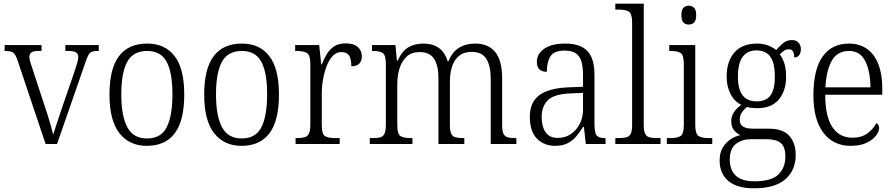

<svg xmlns="http://www.w3.org/2000/svg" viewBox="-20 -780 4847 1040"><path d="M75 -453Q64 -486 51.5 -495Q39 -504 5 -504V-536H205V-504H189Q161 -504 150 -496Q139 -488 139 -471Q139 -460 144.5 -442Q150 -424 156 -407L220 -212Q229 -186 238.5 -155.5Q248 -125 256 -97Q264 -69 268 -51Q274 -71 288 -112.5Q302 -154 320 -208L380 -382Q391 -415 397.5 -436.5Q404 -458 404 -471Q404 -488 392 -496Q380 -504 351 -504H334V-536H515V-504H508Q488 -504 477 -499.5Q466 -495 458.5 -481.5Q451 -468 442 -440L289 0H227Z M775 10Q681 10 627 -58.5Q573 -127 573 -268Q573 -408 624.5 -476Q676 -544 778 -544Q873 -544 925.5 -476.5Q978 -409 978 -268Q978 -126 926.5 -58Q875 10 775 10ZM776 -30Q853 -30 883.5 -92Q914 -154 914 -268Q914 -387 882.5 -445.5Q851 -504 777 -504Q701 -504 669 -445Q637 -386 637 -268Q637 -152 669.5 -91Q702 -30 776 -30Z M1288 10Q1194 10 1140 -58.5Q1086 -127 1086 -268Q1086 -408 1137.5 -476Q1189 -544 1291 -544Q1386 -544 1438.5 -476.5Q1491 -409 1491 -268Q1491 -126 1439.5 -58Q1388 10 1288 10ZM1289 -30Q1366 -30 1396.5 -92Q1427 -154 1427 -268Q1427 -387 1395.5 -445.5Q1364 -504 1290 -504Q1214 -504 1182 -445Q1150 -386 1150 -268Q1150 -152 1182.5 -91Q1215 -30 1289 -30Z M1581 0V-32H1589Q1614 -32 1630 -36.5Q1646 -41 1653.5 -56.5Q1661 -72 1661 -106V-433Q1661 -481 1643.5 -492.5Q1626 -504 1586 -504H1579V-536H1709L1720 -431H1723Q1734 -460 1749.5 -486Q1765 -512 1789.5 -528.5Q1814 -545 1852 -545Q1896 -545 1918 -525.5Q1940 -506 1940 -475Q1940 -451 1926.5 -436Q1913 -421 1883 -421Q1883 -461 1871 -479.5Q1859 -498 1829 -498Q1803 -498 1783 -477.5Q1763 -457 1750 -423.5Q1737 -390 1730 -351Q1723 -312 1723 -275V-103Q1723 -54 1740 -43Q1757 -32 1795 -32H1820V0Z M1983 0V-32H1998Q2025 -32 2040.5 -36.5Q2056 -41 2063 -56.5Q2070 -72 2070 -105V-432Q2070 -480 2054 -492Q2038 -504 2001 -504H1995V-536H2122L2130 -451H2134Q2157 -503 2191.5 -523.5Q2226 -544 2273 -544Q2376 -544 2405 -448H2409Q2430 -499 2466.5 -521.5Q2503 -544 2554 -544Q2625 -544 2662.5 -498Q2700 -452 2700 -355V-104Q2700 -71 2707 -56Q2714 -41 2729.5 -36.5Q2745 -32 2772 -32H2777V0H2638V-354Q2638 -423 2614.5 -461Q2591 -499 2535 -499Q2492 -499 2466 -477Q2440 -455 2428.5 -419Q2417 -383 2417 -341V-105Q2417 -72 2424 -56.5Q2431 -41 2446.5 -36.5Q2462 -32 2488 -32H2495V0H2355V-354Q2355 -424 2331.5 -461Q2308 -498 2252 -498Q2210 -498 2183.5 -474Q2157 -450 2144.5 -411Q2132 -372 2132 -326V-103Q2132 -54 2149 -43Q2166 -32 2207 -32H2214V0Z M2987 10Q2928 10 2889 -28.5Q2850 -67 2850 -148Q2850 -227 2902 -265Q2954 -303 3061 -307L3138 -310V-372Q3138 -413 3130.5 -443Q3123 -473 3101.5 -489.5Q3080 -506 3039 -506Q2981 -506 2961.5 -475Q2942 -444 2942 -391Q2888 -391 2888 -445Q2888 -488 2928 -516Q2968 -544 3041 -544Q3123 -544 3161.5 -504Q3200 -464 3200 -375V-111Q3200 -62 3211.5 -47Q3223 -32 3256 -32H3260V0H3153L3143 -92H3138Q3122 -66 3102.5 -42.5Q3083 -19 3055.5 -4.5Q3028 10 2987 10ZM3002 -33Q3042 -33 3072.5 -54Q3103 -75 3120.5 -109.5Q3138 -144 3138 -185V-277L3071 -274Q2983 -271 2948.5 -238Q2914 -205 2914 -145Q2914 -95 2935 -64Q2956 -33 3002 -33Z M3313 0V-32H3329Q3357 -32 3373.5 -36.5Q3390 -41 3397 -56.5Q3404 -72 3404 -105V-656Q3404 -705 3387 -716.5Q3370 -728 3333 -728H3313V-760H3467V-105Q3467 -72 3474 -56.5Q3481 -41 3497.5 -36.5Q3514 -32 3543 -32H3558V0Z M3711 -647Q3693 -647 3682 -658Q3671 -669 3671 -698Q3671 -727 3682 -738Q3693 -749 3711 -749Q3728 -749 3739.5 -738Q3751 -727 3751 -698Q3751 -669 3739.5 -658Q3728 -647 3711 -647ZM3592 0V-32H3610Q3650 -32 3667 -43.5Q3684 -55 3684 -103V-431Q3684 -480 3668 -492Q3652 -504 3614 -504H3605V-536H3746V-105Q3746 -56 3763 -44Q3780 -32 3820 -32H3838V0Z M4064 240Q3971 240 3924.5 199.5Q3878 159 3878 89Q3878 48 3894.5 20Q3911 -8 3936.5 -25Q3962 -42 3990 -48Q3971 -57 3956 -74.5Q3941 -92 3941 -123Q3941 -152 3957 -174.5Q3973 -197 3995 -212Q3956 -232 3936 -273Q3916 -314 3916 -364Q3916 -448 3958 -496Q4000 -544 4081 -544Q4114 -544 4141 -533.5Q4168 -523 4184 -509Q4197 -524 4218.5 -543.5Q4240 -563 4269 -563Q4294 -563 4306 -548.5Q4318 -534 4318 -514Q4318 -495 4309.5 -482Q4301 -469 4282 -469Q4282 -489 4275.5 -501Q4269 -513 4254 -513Q4239 -513 4228 -506Q4217 -499 4204 -486Q4219 -466 4228.5 -436.5Q4238 -407 4238 -364Q4238 -289 4199 -241.5Q4160 -194 4081 -194Q4070 -194 4052.5 -195.5Q4035 -197 4027 -201Q4011 -189 3999 -172Q3987 -155 3987 -130Q3987 -105 4005.5 -94Q4024 -83 4059 -83H4144Q4221 -83 4255.5 -44Q4290 -5 4290 59Q4290 142 4234 191Q4178 240 4064 240ZM4078 -231Q4129 -231 4153 -262.5Q4177 -294 4177 -365Q4177 -439 4152.5 -473Q4128 -507 4077 -507Q4029 -507 4003 -472.5Q3977 -438 3977 -364Q3977 -231 4078 -231ZM4066 202Q4159 202 4196.5 165Q4234 128 4234 68Q4234 15 4209 -5.5Q4184 -26 4132 -26H4046Q4001 -26 3967 -1Q3933 24 3933 86Q3933 118 3945.5 144.5Q3958 171 3987 186.5Q4016 202 4066 202Z M4588 10Q4493 10 4439.5 -61.5Q4386 -133 4386 -263Q4386 -404 4436 -474Q4486 -544 4579 -544Q4664 -544 4711.5 -480.5Q4759 -417 4759 -299V-267H4450Q4450 -148 4489 -91Q4528 -34 4597 -34Q4647 -34 4679 -58Q4711 -82 4727 -113Q4733 -110 4737.5 -103.5Q4742 -97 4742 -86Q4742 -68 4725 -45.5Q4708 -23 4674 -6.5Q4640 10 4588 10ZM4695 -307Q4694 -395 4666.5 -449.5Q4639 -504 4579 -504Q4516 -504 4486 -452Q4456 -400 4451 -307Z"/></svg>

Font: Noto Serif Armenian SemiCondensed Light
Style: Regular
Weight: 300
Width: 4
Designer: Monotype Design Team
Foundry: Monotype Imaging Inc.
Version: Version 2.008; ttfautohint (v1.8.4.7-5d5b)